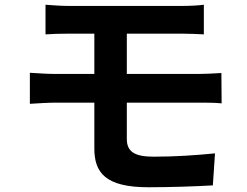

<svg xmlns="http://www.w3.org/2000/svg" viewBox="-20 -755 1040 810"><path d="M106 -448V-317C136 -319 186 -322 215 -322H378V-129C378 -28 423 35 606 35C700 35 813 31 878 27L887 -108C807 -100 718 -94 629 -94C549 -94 515 -114 515 -169V-322H820C842 -322 887 -322 915 -319L914 -447C888 -445 838 -443 817 -443H515V-613H750C786 -613 814 -611 840 -610V-735C816 -732 784 -730 750 -730C662 -730 354 -730 269 -730C233 -730 201 -733 172 -735V-610C201 -612 233 -613 269 -613H378V-443H215C184 -443 134 -446 106 -448Z"/></svg>

Font: Noto Sans Mono CJK SC
Style: Bold
Weight: 700
Designer: Ryoko NISHIZUKA 西塚涼子 (kana, bopomofo & ideographs); Paul D. Hunt (Latin, Greek & Cyrillic); Sandoll Communications 산돌커뮤니
Foundry: Adobe
Version: Version 2.004;hotconv 1.0.118;makeotfexe 2.5.65603